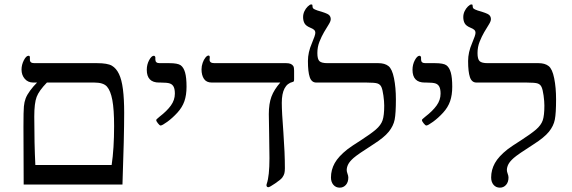

<svg xmlns="http://www.w3.org/2000/svg" viewBox="-20 -841 2605 875"><path d="M545.9 -327.1Q545.9 -218.8 538.1 0H87.9L86.9 -264.2Q86.9 -335.4 88.9 -356Q90.8 -376.5 96.9 -392.6Q103 -408.7 117.2 -428Q131.3 -447.3 148.9 -464.8H131.8Q107.4 -464.8 92.8 -481.9Q78.1 -499 78.1 -523.9Q78.1 -545.4 88.6 -566.2Q99.1 -586.9 109.9 -586.9Q116.2 -586.9 116.2 -580.1V-568.8Q116.2 -553.2 136.2 -553.2H421.9Q470.2 -553.2 490 -541.5Q509.8 -529.8 522.2 -503.9Q534.7 -478 540.3 -433.8Q545.9 -389.6 545.9 -327.1ZM500 -266.1Q500 -342.8 491.9 -385.3Q483.9 -427.7 467.5 -446.3Q451.2 -464.8 410.2 -464.8H193.8Q157.7 -427.7 147 -399.4Q136.2 -371.1 136.2 -310.1Q136.2 -186.5 141.1 -88.9H488.8Q500 -163.6 500 -266.1Z M830.1 -445.8Q830.1 -407.7 820.3 -379.6Q810.5 -351.6 788.3 -327.4Q766.1 -303.2 742.7 -286.1Q719.2 -269 711.9 -269Q707.5 -269 699.7 -279.1Q691.9 -289.1 691.9 -293Q691.9 -296.9 696.3 -299.8L707 -309.1Q740.7 -335 758.8 -360.1Q776.9 -385.3 776.9 -414.1Q776.9 -434.6 771.5 -445.3Q766.1 -456.1 754.6 -460.4Q743.2 -464.8 711.9 -464.8H705.1Q648.9 -464.8 648.9 -522.9Q648.9 -546.9 659.7 -566.9Q670.4 -586.9 681.2 -586.9Q683.6 -586.9 685.8 -584.5Q688 -582 688 -579.1V-569.8Q688 -553.2 707 -553.2H751Q790 -553.2 803.5 -543.5Q816.9 -533.7 823.5 -510.5Q830.1 -487.3 830.1 -445.8Z M1320.3 -481Q1320.3 -474.1 1319.3 -471.4Q1318.4 -468.8 1314.5 -467.8Q1264.2 -456.1 1264.2 -372.1Q1264.2 -331.1 1271.5 -237.3Q1278.3 -143.6 1278.3 -74.2Q1278.3 -60.5 1276.1 -51.5Q1273.9 -42.5 1267.1 -32.7Q1260.3 -22.9 1234.4 -5.4Q1208.5 12.2 1203.1 12.2Q1194.3 12.2 1194.3 2L1195.8 -3.9Q1208 -38.6 1208 -120.1L1206.5 -234.4L1205.1 -320.8Q1205.1 -368.2 1217 -400.4Q1229 -432.6 1257.3 -464.8H945.3Q920.4 -464.8 909.4 -481.7Q898.4 -498.5 898.4 -524.9Q898.4 -540 903.6 -554.7Q908.7 -569.3 916.3 -578.6Q923.8 -587.9 930.2 -587.9Q936 -587.9 936 -580.1L935.1 -568.8Q935.1 -553.2 957 -553.2H1284.2Q1297.4 -553.2 1305.2 -549.6Q1313 -545.9 1316.7 -539.8Q1320.3 -533.7 1320.3 -519Z M1784.2 -388.2Q1784.2 -324.7 1778.6 -295.9Q1772.9 -267.1 1751.7 -240.7Q1730.5 -214.4 1682.1 -183.6Q1609.4 -137.2 1591.3 -121.1Q1573.2 -105 1566.7 -91.8Q1560.1 -78.6 1560.1 -65.9Q1560.1 -59.1 1563.7 -49.3Q1567.4 -39.6 1567.4 -32.2Q1567.4 -10.7 1556.2 1.7Q1544.9 14.2 1528.3 14.2Q1510.3 14.2 1499.3 1.2Q1488.3 -11.7 1488.3 -32.2Q1488.3 -66.9 1505.4 -97.7Q1522.5 -128.4 1564 -161.1Q1582 -174.8 1624.5 -201.7Q1669.9 -231 1692.9 -250.7Q1715.8 -270.5 1723.4 -292.5Q1731 -314.5 1731 -359.9Q1731 -378.9 1727.3 -405.5Q1723.6 -432.1 1718.3 -444.1Q1712.9 -456.1 1700.9 -460.4Q1689 -464.8 1650.4 -464.8H1421.4Q1399.9 -464.8 1391.6 -489.3Q1383.3 -513.7 1383.3 -563Q1383.3 -602.5 1401.4 -644Q1417 -680.7 1417 -690.9Q1417 -700.2 1411.1 -705.3Q1405.3 -710.4 1394 -714.8Q1374 -723.1 1367.7 -734.9Q1361.3 -746.6 1361.3 -763.2Q1361.3 -776.9 1367.2 -789.6Q1373 -802.2 1382.6 -811.5Q1392.1 -820.8 1397.9 -820.8Q1402.8 -820.8 1403.6 -818.6Q1404.3 -816.4 1404.3 -811Q1404.3 -805.2 1408.2 -801.8Q1412.1 -798.3 1427.2 -793Q1469.2 -781.2 1478.3 -773.7Q1487.3 -766.1 1487.3 -753.9Q1487.3 -744.1 1477.8 -729.2Q1468.3 -714.4 1456.8 -694.6Q1445.3 -674.8 1435.8 -650.9Q1426.3 -627 1426.3 -599.1Q1426.3 -571.3 1435.8 -562.3Q1445.3 -553.2 1472.2 -553.2H1704.1Q1733.4 -553.2 1750.2 -540Q1767.1 -526.9 1775.6 -484.4Q1784.2 -441.9 1784.2 -388.2Z M2041 -445.8Q2041 -407.7 2031.2 -379.6Q2021.5 -351.6 1999.3 -327.4Q1977.1 -303.2 1953.6 -286.1Q1930.2 -269 1922.9 -269Q1918.5 -269 1910.6 -279.1Q1902.8 -289.1 1902.8 -293Q1902.8 -296.9 1907.2 -299.8L1918 -309.1Q1951.7 -335 1969.7 -360.1Q1987.8 -385.3 1987.8 -414.1Q1987.8 -434.6 1982.4 -445.3Q1977.1 -456.1 1965.6 -460.4Q1954.1 -464.8 1922.9 -464.8H1916Q1859.9 -464.8 1859.9 -522.9Q1859.9 -546.9 1870.6 -566.9Q1881.3 -586.9 1892.1 -586.9Q1894.5 -586.9 1896.7 -584.5Q1898.9 -582 1898.9 -579.1V-569.8Q1898.9 -553.2 1918 -553.2H1961.9Q2001 -553.2 2014.4 -543.5Q2027.8 -533.7 2034.4 -510.5Q2041 -487.3 2041 -445.8Z M2514.2 -388.2Q2514.2 -324.7 2508.5 -295.9Q2502.9 -267.1 2481.7 -240.7Q2460.4 -214.4 2412.1 -183.6Q2339.4 -137.2 2321.3 -121.1Q2303.2 -105 2296.6 -91.8Q2290 -78.6 2290 -65.9Q2290 -59.1 2293.7 -49.3Q2297.4 -39.6 2297.4 -32.2Q2297.4 -10.7 2286.1 1.7Q2274.9 14.2 2258.3 14.2Q2240.2 14.2 2229.2 1.2Q2218.3 -11.7 2218.3 -32.2Q2218.3 -66.9 2235.4 -97.7Q2252.4 -128.4 2293.9 -161.1Q2312 -174.8 2354.5 -201.7Q2399.9 -231 2422.9 -250.7Q2445.8 -270.5 2453.4 -292.5Q2460.9 -314.5 2460.9 -359.9Q2460.9 -378.9 2457.3 -405.5Q2453.6 -432.1 2448.2 -444.1Q2442.9 -456.1 2430.9 -460.4Q2418.9 -464.8 2380.4 -464.8H2151.4Q2129.9 -464.8 2121.6 -489.3Q2113.3 -513.7 2113.3 -563Q2113.3 -602.5 2131.3 -644Q2147 -680.7 2147 -690.9Q2147 -700.2 2141.1 -705.3Q2135.3 -710.4 2124 -714.8Q2104 -723.1 2097.7 -734.9Q2091.3 -746.6 2091.3 -763.2Q2091.3 -776.9 2097.2 -789.6Q2103 -802.2 2112.5 -811.5Q2122.1 -820.8 2127.9 -820.8Q2132.8 -820.8 2133.5 -818.6Q2134.3 -816.4 2134.3 -811Q2134.3 -805.2 2138.2 -801.8Q2142.1 -798.3 2157.2 -793Q2199.2 -781.2 2208.3 -773.7Q2217.3 -766.1 2217.3 -753.9Q2217.3 -744.1 2207.8 -729.2Q2198.2 -714.4 2186.8 -694.6Q2175.3 -674.8 2165.8 -650.9Q2156.2 -627 2156.2 -599.1Q2156.2 -571.3 2165.8 -562.3Q2175.3 -553.2 2202.1 -553.2H2434.1Q2463.4 -553.2 2480.2 -540Q2497.1 -526.9 2505.6 -484.4Q2514.2 -441.9 2514.2 -388.2Z"/></svg>

Font: Times New Roman
Style: Regular
Weight: 400
Designer: Steve Matteson
Foundry: Ascender Corporation
Version: Version 2.00.3